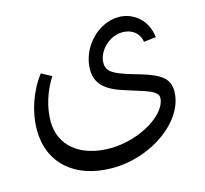

<svg xmlns="http://www.w3.org/2000/svg" viewBox="-100 -604 982 918"><g transform="rotate(-15 390.5 -145.0)"><path d="M348 200C546 200 728 64 728 -79C728 -144 685 -170 593 -198L545 -212C465 -237 435 -254 435 -296C435 -356 496 -415 560 -415C608 -415 642 -388 649 -344L709 -351C700 -440 631 -490 562 -490C458 -490 365 -390 365 -282C365 -211 409 -172 502 -144L549 -129C615 -109 655 -94 655 -67C655 15 509 106 362 106C213 106 119 29 119 -92C119 -162 143 -237 183 -299L133 -326C77 -253 45 -157 45 -69C45 93 160 200 348 200Z"/></g></svg>

Font: Wafeq
Style: Regular
Weight: 400
Designer: Rasmus Andersson & Azza Alameddine
Foundry: Google & TypeTogether
Version: Version 3.000;FEAKit 1.0